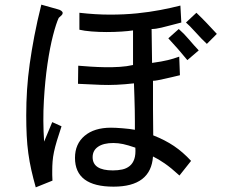

<svg xmlns="http://www.w3.org/2000/svg" viewBox="-20 -729 1040 827"><path d="M781 -632 826 -674Q849 -652 870.5 -629.5Q892 -607 914 -583L871 -540Q861 -549 847.5 -563Q834 -577 821.5 -591Q809 -605 798 -616Q787 -627 781 -632ZM158 -709 229 -689Q238 -687 244 -682.5Q250 -678 250 -673Q250 -668 245.5 -663.5Q241 -659 233 -652Q222 -629 208.5 -577Q195 -525 184.5 -453.5Q174 -382 169 -295.5Q164 -209 170 -119L205 -203L245 -185Q233 -149 225 -122.5Q217 -96 212.5 -74.5Q208 -53 206.5 -33.5Q205 -14 205 7Q205 15 205 25Q205 35 206 49L134 78Q123 39 115 3.5Q107 -32 102 -68.5Q97 -105 95 -145Q93 -185 93 -232Q93 -288 96.5 -342.5Q100 -397 108 -454Q116 -511 128 -574Q140 -637 158 -709ZM639 -381Q639 -317 639 -260.5Q639 -204 640 -146Q691 -126 729.5 -100Q768 -74 803 -36L753 27Q717 -6 689.5 -25Q662 -44 639 -55Q630 75 469 75Q303 75 303 -49Q303 -109 344.5 -144Q386 -179 458 -179Q477 -179 508 -176.5Q539 -174 561 -170Q561 -184 561 -206Q561 -228 560.5 -254.5Q560 -281 559 -311Q558 -341 557 -370Q479 -361 415 -363.5Q351 -366 316 -368L317 -446Q341 -444 371 -442Q401 -440 433 -439.5Q465 -439 496 -441Q527 -443 553 -449V-598Q534 -595 503 -593Q472 -591 439 -591Q406 -591 374.5 -593.5Q343 -596 322 -601V-674Q392 -666 454 -666Q516 -666 570 -671.5Q624 -677 671 -686Q718 -695 757 -705L761 -632Q729 -624 709 -618.5Q689 -613 675.5 -610Q662 -607 652.5 -605.5Q643 -604 633 -604L635 -458Q657 -461 673.5 -464Q690 -467 702.5 -470Q715 -473 726.5 -476.5Q738 -480 752 -485L755 -405Q739 -401 721.5 -397Q704 -393 688.5 -389.5Q673 -386 660 -383.5Q647 -381 639 -381ZM705 -564 750 -604Q773 -584 794 -559Q815 -534 836 -512L787 -470Q748 -518 705 -564ZM466 5Q488 5 506.5 1Q525 -3 538.5 -14Q552 -25 558.5 -44Q565 -63 563 -93Q531 -104 510 -108.5Q489 -113 468 -113Q426 -113 402.5 -97Q379 -81 379 -52Q379 5 466 5Z"/></svg>

Font: D2Coding ligature
Style: Regular
Weight: 400
Monospace: yes
Designer: Yong-Rak Park; Jeong-Hwan Yoon; Sang-Min Lee;
Foundry: NHN Corporation
Version: Version 1.3.2; Build 20180524